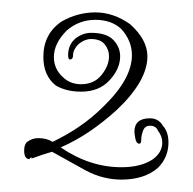

<svg xmlns="http://www.w3.org/2000/svg" viewBox="-20 -575 311 310"><path d="M176 -285Q162 -285 147.5 -288.5Q133 -292 118 -300L64 -330L48 -325L31 -319V-321Q30 -320 28 -320V-318Q19 -318 19 -332Q19 -342 24 -346Q32 -352 42 -352Q55 -352 65 -346Q88 -357 108.5 -371Q129 -385 148 -404Q193 -448 193 -486Q193 -509 176 -528Q160 -543 134 -543Q108 -543 88 -526Q67 -505 67 -483Q67 -464 81 -451Q93 -439 111 -439Q132 -439 144 -454Q156 -469 156 -484Q156 -495 149 -503.5Q142 -512 127 -512Q117 -512 107 -504Q98 -495 98 -486Q98 -479 93 -479Q90 -479 90 -486Q90 -503 102 -513Q107 -517 113.5 -519.5Q120 -522 127 -522Q152 -522 163 -510.5Q174 -499 174 -484Q174 -464 157 -445.5Q140 -427 111 -427Q87 -427 70 -437Q50 -453 50 -483Q50 -520 79 -540Q105 -555 134 -555Q163 -555 190 -536Q218 -511 218 -484Q218 -444 168 -397Q147 -378 125 -363Q103 -348 78 -337Q125 -305 176 -305Q208 -305 227 -318Q242 -329 242 -345Q242 -355 235 -364Q232 -372 222 -372Q214 -372 211 -364Q208 -356 208 -349Q208 -343 205 -343Q200 -343 198.5 -351.5Q197 -360 197 -362Q197 -384 222 -384Q236 -384 243 -372Q252 -362 252 -345Q252 -321 235 -304Q213 -285 176 -285Z"/></svg>

Font: Puppies Play
Style: Regular
Weight: 400
Designer: Robert E. Leuschke
Foundry: Robert E. Leuschke
Version: Version 1.010; ttfautohint (v1.8.3)